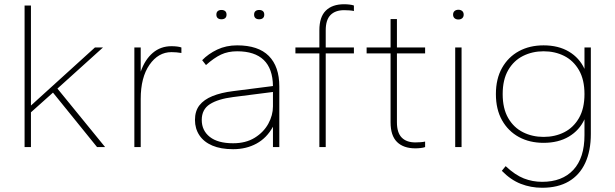

<svg xmlns="http://www.w3.org/2000/svg" viewBox="-20 -694 2904 906"><path d="M96 0V-668H126V-196L428 -470H466L251 -276L476 0H438L230 -257L126 -164V0Z M614 0V-470H644V-356Q664 -413 701 -444.5Q738 -476 789 -476Q803 -476 815.5 -474.5Q828 -473 836 -470V-444Q824 -446 812.5 -447Q801 -448 789 -448Q727 -448 685.5 -388.5Q644 -329 644 -227V0Z M1080 10Q1022 10 982 -7Q942 -24 921 -55.5Q900 -87 900 -128Q900 -170 921 -197Q942 -224 982.5 -240.5Q1023 -257 1080 -264L1268 -288Q1267 -370 1224.5 -411Q1182 -452 1099 -452Q1056 -452 1023 -436.5Q990 -421 952 -387L934 -410Q963 -440 1005 -460Q1047 -480 1099 -480Q1199 -480 1248.5 -430Q1298 -380 1298 -286V0H1268V-96Q1239 -43 1190.5 -16.5Q1142 10 1080 10ZM1080 -18Q1140 -18 1182 -44Q1224 -70 1246 -110Q1268 -150 1268 -192V-260L1080 -236Q1009 -227 970.5 -202.5Q932 -178 932 -128Q932 -78 970 -48Q1008 -18 1080 -18ZM1203 -603Q1192 -603 1185.5 -608.5Q1179 -614 1179 -625Q1179 -636 1185.5 -641.5Q1192 -647 1203 -647Q1214 -647 1220.5 -641.5Q1227 -636 1227 -625Q1227 -614 1220.5 -608.5Q1214 -603 1203 -603ZM1025 -603Q1014 -603 1007.5 -608.5Q1001 -614 1001 -625Q1001 -636 1007.5 -641.5Q1014 -647 1025 -647Q1036 -647 1042.5 -641.5Q1049 -636 1049 -625Q1049 -614 1042.5 -608.5Q1036 -603 1025 -603Z M1487 0V-442H1374V-470H1487V-551Q1487 -614 1517.5 -644Q1548 -674 1604 -674Q1616 -674 1629 -672.5Q1642 -671 1650 -668V-642Q1642 -644 1629 -645Q1616 -646 1604 -646Q1562 -646 1539.5 -623Q1517 -600 1517 -551V-470H1650V-442H1517V0Z M1940 6Q1884 6 1853.5 -24Q1823 -54 1823 -117V-442H1710V-470H1823V-604H1853V-470H1986V-442H1853V-117Q1853 -68 1875.5 -45Q1898 -22 1940 -22Q1952 -22 1965 -23Q1978 -24 1986 -26V0Q1978 3 1965 4.5Q1952 6 1940 6Z M2128 0V-470H2158V0ZM2143 -602Q2132 -602 2125 -608Q2118 -614 2118 -625Q2118 -636 2125 -642Q2132 -648 2143 -648Q2154 -648 2161 -642Q2168 -636 2168 -625Q2168 -614 2161 -608Q2154 -602 2143 -602Z M2538 192Q2485 192 2437.5 173.5Q2390 155 2348 112L2366 90Q2411 132 2452 148Q2493 164 2538 164Q2633 164 2685.5 107.5Q2738 51 2738 -56V-131Q2714 -79 2664.5 -49.5Q2615 -20 2545 -20Q2479 -20 2428.5 -47.5Q2378 -75 2349 -126.5Q2320 -178 2320 -250Q2320 -322 2349 -373.5Q2378 -425 2428.5 -452.5Q2479 -480 2545 -480Q2615 -480 2664.5 -450.5Q2714 -421 2738 -369V-470H2768V-62Q2768 18 2741.5 75Q2715 132 2664 162Q2613 192 2538 192ZM2545 -48Q2599 -48 2642.5 -70Q2686 -92 2712 -137Q2738 -182 2738 -250Q2738 -318 2712 -363Q2686 -408 2642.5 -430Q2599 -452 2545 -452Q2492 -452 2448 -430Q2404 -408 2378 -363Q2352 -318 2352 -250Q2352 -182 2378 -137Q2404 -92 2448 -70Q2492 -48 2545 -48Z"/></svg>

Font: Gantari Thin
Style: Regular
Weight: 250
Designer: Anugrah Pasau
Foundry: Lafontype
Version: Version 1.000